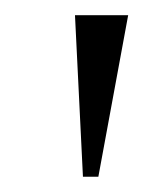

<svg xmlns="http://www.w3.org/2000/svg" viewBox="-20 -713 203 253"><path d="M89.3 -480.1 78.8 -693H148.9L109.6 -480.1Z"/></svg>

Font: Ancizar Serif Light
Style: Italic
Weight: 300
Italic angle: -4°
Designer: Cesar Puertas, Viviana Monsalve, Julian Moncada, Julian Prieto, Jose Castro, Felipe Aragon, Mariel Hernandez, Sara Alarc
Version: Version 8.100